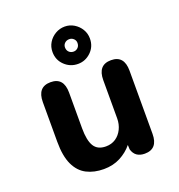

<svg xmlns="http://www.w3.org/2000/svg" viewBox="-131 -824 881 945"><g transform="rotate(-20 309.5 -351.0)"><path d="M152.5 -481Q221 -481 221 -401.5V-214.5Q221 -151 239.5 -120.8Q258 -90.5 301.5 -90.5Q331 -90.5 353 -105.2Q375 -120 387.5 -145.5Q400 -171 400 -201.5V-401.5Q400 -481 469 -481Q537.5 -481 537.5 -401.5V-70.5Q537.5 8.5 469 8.5Q418.5 8.5 405.5 -37L404.5 -60.5Q379 -29 340.8 -9Q302.5 11 254 11Q203 11 164.5 -8.8Q126 -28.5 104.8 -73.5Q83.5 -118.5 83.5 -194V-401.5Q83.5 -481 152.5 -481ZM311.5 -519Q271 -519 241.8 -547Q212.5 -575 212.5 -617Q212.5 -644 225.8 -665.8Q239 -687.5 261.8 -701Q284.5 -714.5 311.5 -714.5Q337.5 -714.5 359.8 -701Q382 -687.5 395.2 -665.5Q408.5 -643.5 408.5 -617Q408.5 -575 379.5 -547Q350.5 -519 311.5 -519ZM311.5 -583.5Q324.5 -583.5 334 -592.8Q343.5 -602 343.5 -617.5Q343.5 -630.5 334 -639.5Q324.5 -648.5 311.5 -648.5Q297 -648.5 287.5 -639.5Q278 -630.5 278 -617.5Q278 -602 287.5 -592.8Q297 -583.5 311.5 -583.5Z"/></g></svg>

Font: Sono Monospace SemiBold
Style: Regular
Weight: 600
Designer: Tyler Finck
Foundry: Tyler Finck
Version: Version 2.112